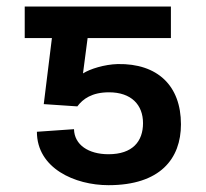

<svg xmlns="http://www.w3.org/2000/svg" viewBox="-20 -548 618 577"><path d="M212.4 -228.3C229 -250.7 256.4 -270.6 307.5 -270.6C374.6 -270.6 409.8 -233 409.8 -177.9C409.8 -122.9 378.2 -84.5 306.1 -84.5C245.7 -84.5 203.5 -112.9 202.4 -159.8L90.9 -152C90.9 -42.3 204.9 8.5 306.1 8.5C461.3 8.5 523.8 -71 523.8 -174.4C523.8 -290.5 453.5 -357.6 333.8 -355.5C293.7 -354.4 250.7 -340.9 229.4 -327.4L243.3 -433.6H493.6V-528.4H54.3V-433.6H136L111.5 -235.1Z"/></svg>

Font: Magic Ui Pro Medium
Style: Regular
Weight: 500
Designer: Stefan Endress, Andreas Faust
Version: Version 1.000;FEAKit 1.0